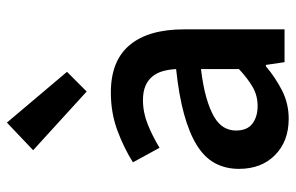

<svg xmlns="http://www.w3.org/2000/svg" viewBox="-170 -674 856 556"><g transform="rotate(-90 258.0 -396.0)"><path d="M192 12Q127 12 87 -27.5Q47 -67 47 -132Q47 -171 63.5 -201.5Q80 -232 115.5 -254Q151 -276 205.5 -291Q260 -306 336 -314Q335 -333 330.5 -350.5Q326 -368 315.5 -381.5Q305 -395 288 -402.5Q271 -410 246 -410Q210 -410 175.5 -396Q141 -382 108 -362L66 -439Q107 -465 158 -484Q209 -503 268 -503Q360 -503 405.5 -448.5Q451 -394 451 -291V0H356L348 -54H344Q311 -26 273.5 -7Q236 12 192 12ZM229 -78Q259 -78 283.5 -92Q308 -106 336 -132V-242Q286 -236 252 -226Q218 -216 197 -203.5Q176 -191 167 -175Q158 -159 158 -141Q158 -108 178 -93Q198 -78 229 -78ZM271 -573 101 -728 181 -804 328 -630Z"/></g></svg>

Font: Giro Sans Semibold
Style: Regular
Weight: 600
Designer: Paul D. Hunt
Foundry: Adobe Systems Incorporated
Version: Version 1.000;PS 1.0;hotconv 1.0.88;makeotf.lib2.5.647800